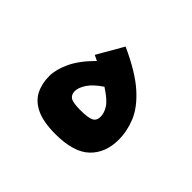

<svg xmlns="http://www.w3.org/2000/svg" viewBox="-107 -627 800 800"><g transform="rotate(45 293.0 -227.5)"><path d="M285.6 4.9Q215.3 4.9 173.8 -14.6Q132.3 -34.2 114.5 -68.8Q96.7 -103.5 96.7 -148.4Q96.7 -186 118.4 -233.2Q140.1 -280.3 192.9 -333Q181.2 -338.9 168.5 -344.7L234.9 -460Q338.4 -413.1 393.3 -364.3Q448.2 -315.4 468.8 -265.6Q489.3 -215.8 489.3 -165.5Q489.3 -87.4 441.2 -41.3Q393.1 4.9 285.6 4.9ZM291 -279.3Q251.5 -252.9 233.9 -226.6Q216.3 -200.2 216.3 -179.2Q216.3 -158.2 230.7 -148.7Q245.1 -139.2 289.6 -139.2Q333.5 -139.2 350.8 -147.7Q368.2 -156.2 368.2 -179.2Q368.2 -202.1 353 -225.6Q337.9 -249 291 -279.3Z"/></g></svg>

Font: Cascadia Code PL
Style: Bold
Weight: 700
Monospace: yes
Designer: Aaron Bell
Foundry: Saja Typeworks
Version: Version 2404.023; ttfautohint (v1.8.4)